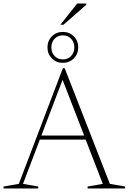

<svg xmlns="http://www.w3.org/2000/svg" viewBox="-24 -1066 728 1086"><path d="M597.5 -26 683.5 -11V0H471.5V-11L557.5 -26L460.5 -276.5H201.5L106 -26L192 -11V0H-4V-11L82.5 -26L331.5 -680H342ZM210 -299.5H452L330 -614.5ZM331.5 -885.5Q368.5 -885.5 393.5 -860.5Q418.5 -835.5 418.5 -798Q418.5 -760.5 393.5 -735.5Q368.5 -710.5 331.5 -710.5Q294.5 -710.5 269.5 -735.5Q244.5 -760.5 244.5 -798Q244.5 -835.5 269.5 -860.5Q294.5 -885.5 331.5 -885.5ZM331.5 -730Q360 -730 378.2 -749.2Q396.5 -768.5 396.5 -798Q396.5 -827.5 378.2 -846.8Q360 -866 331.5 -866Q303 -866 284.8 -846.8Q266.5 -827.5 266.5 -798Q266.5 -768.5 284.8 -749.2Q303 -730 331.5 -730ZM317.5 -926 412.5 -1046H464V-1039L335 -926Z"/></svg>

Font: Newsreader Text ExtraLight
Style: Regular
Weight: 275
Designer: Hugues Gentile
Foundry: Production Type
Version: Version 1.001